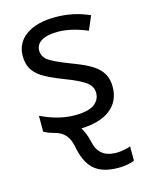

<svg xmlns="http://www.w3.org/2000/svg" viewBox="-118 -619 715 932"><g transform="rotate(-15 239.5 -153.0)"><path d="M234.9 8.8Q252.9 35.2 264.2 83Q280.8 167 369.1 167Q388.2 167 409.9 162.6Q431.6 158.2 440.9 153.8V226.1Q406.7 240.2 359.9 240.2Q280.3 240.2 238.8 203.6Q197.3 167 182.1 83Q168.9 13.7 106.9 -2.9Q73.2 -11.7 51.8 -23.9V-104Q140.1 -61 222.2 -61Q288.6 -61 318.8 -82.5Q349.1 -104 349.1 -140.1Q349.1 -171.9 320.1 -193.8Q291 -215.8 216.8 -244.1Q141.1 -273.4 110.4 -294.2Q79.6 -314.9 65.2 -340.8Q50.8 -366.7 50.8 -403.8Q50.8 -469.7 104.5 -507.8Q158.2 -545.9 252 -545.9Q343.3 -545.9 422.9 -509.8L393.1 -439.9Q311.5 -474.1 246.1 -474.1Q191.4 -474.1 163.1 -456.8Q134.8 -439.5 134.8 -409.2Q134.8 -379.9 159.2 -360.6Q183.6 -341.3 272.9 -307.1Q339.8 -282.2 371.8 -260.7Q403.8 -239.3 418.9 -212.4Q434.1 -185.5 434.1 -147.9Q434.1 -76.2 382.8 -35.4Q331.5 5.4 234.9 8.8Z"/></g></svg>

Font: NotoPenekeko
Style: Regular
Weight: 400
Designer: Monotype Design team
Foundry: Monotype Imaging Inc.
Version: Version 1.04